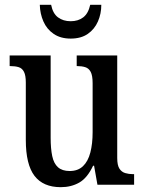

<svg xmlns="http://www.w3.org/2000/svg" viewBox="-20 -766 598 796"><path d="M232 10Q159 10 123 -37Q87 -84 87 -186V-424Q87 -453 79.5 -468Q72 -483 57.5 -487.5Q43 -492 23 -492H20V-536H190V-195Q190 -150 196.5 -119Q203 -88 220.5 -72.5Q238 -57 269 -57Q303 -57 324 -77Q345 -97 354.5 -133.5Q364 -170 364 -218V-421Q364 -453 356 -468Q348 -483 333.5 -487.5Q319 -492 301 -492H298V-536H466V-111Q466 -81 475 -67Q484 -53 499 -48.5Q514 -44 531 -44H536V0H384L370 -79H366Q342 -28 308.5 -9Q275 10 232 10ZM273 -606Q231 -606 202.5 -625.5Q174 -645 160 -677Q146 -709 145 -746H192Q199 -710 220.5 -694Q242 -678 273 -678Q304 -678 325 -694Q346 -710 354 -746H400Q400 -709 386 -677Q372 -645 344 -625.5Q316 -606 273 -606Z"/></svg>

Font: Noto Serif Khmer Condensed Medium
Style: Regular
Weight: 500
Width: 3
Designer: Danh Hong and the Monotype Design Team
Foundry: Monotype Imaging Inc.
Version: Version 2.004